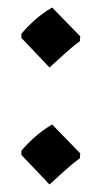

<svg xmlns="http://www.w3.org/2000/svg" viewBox="-20 -513 265 512"><path d="M112 -21 37 -100V-111Q54 -131 74.5 -149Q95 -167 119 -181L194 -104L193 -91Q171 -75 151 -56.5Q131 -38 112 -21ZM112 -333 37 -412V-423Q54 -443 74.5 -461Q95 -479 119 -493L194 -416L193 -403Q171 -387 151 -368.5Q131 -350 112 -333Z"/></svg>

Font: Jaini
Style: Regular
Weight: 400
Designer: Maithili Shingre, Girish Dalvi (Devanagari), Taresh Vohra (Latin)
Foundry: Ek Type
Version: Version 2.000; ttfautohint (v1.8.4.7-5d5b)